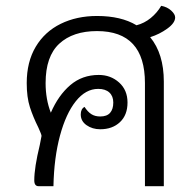

<svg xmlns="http://www.w3.org/2000/svg" viewBox="-20 -641 649 661"><path d="M497 -513Q544 -456 544 -360V0H479V-355Q479 -534 314 -534Q231 -534 184 -490.5Q137 -447 137 -355Q137 -299 155 -253Q181 -313 222 -348Q263 -383 320 -383Q361 -383 390 -357Q419 -331 419 -288Q419 -245 393 -220.5Q367 -196 325 -196Q298 -196 278 -210Q258 -224 258 -247Q258 -266 271 -273Q282 -256 294.5 -248Q307 -240 325 -240Q348 -240 359 -252.5Q370 -265 370 -288Q370 -310 356.5 -322.5Q343 -335 318 -335Q275 -335 241 -292.5Q207 -250 186.5 -174Q166 -98 164 0H113Q98 0 98 -20Q98 -64 117 -142Q123 -172 123 -173Q123 -178 112 -202Q94 -238 83 -272Q72 -306 72 -355Q72 -428 103 -480Q134 -532 189 -559Q244 -586 314 -586Q397 -586 450 -554Q477 -561 499 -579Q521 -597 535 -621Q556 -617 569.5 -604.5Q583 -592 583 -581Q583 -562 556 -542.5Q529 -523 497 -513Z"/></svg>

Font: Krub
Style: Regular
Weight: 400
Designer: Ekaluck Peanpanawate
Foundry: Cadson Demak Co.,Ltd.
Version: Version 1.000; ttfautohint (v1.6)